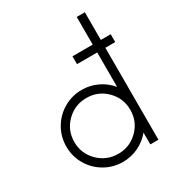

<svg xmlns="http://www.w3.org/2000/svg" viewBox="-214 -1055 1108 1200"><g transform="rotate(-30 339.5 -455.0)"><path d="M652.3 -720.2V-663.6H581.1V0H522.5V-85Q486.3 -41 433.6 -15.6Q380.9 9.8 321.3 9.8Q250.5 9.8 190.7 -24.9Q130.9 -59.6 95.9 -119.4Q61 -179.2 61 -250Q61 -320.8 95.9 -380.6Q130.9 -440.4 190.7 -475.1Q250.5 -509.8 321.3 -509.8Q380.9 -509.8 433.6 -484.4Q486.3 -459 522.5 -415V-663.6H376.5V-720.2H522.5V-919.9H581.1V-720.2ZM321.3 -48.8Q404.8 -48.8 463.6 -107.4Q522.5 -166 522.5 -250Q522.5 -334 463.6 -392.6Q404.8 -451.2 321.3 -451.2Q236.8 -451.2 177.7 -392.6Q118.7 -334 118.7 -250Q118.7 -166 177.7 -107.4Q236.8 -48.8 321.3 -48.8Z"/></g></svg>

Font: Now Alt Light
Style: Regular
Weight: 300
Designer: Alfredo Marco Pradil
Foundry: Alfredo Marco Pradil
Version: Version 1.002;PS 001.002;hotconv 1.0.88;makeotf.lib2.5.64775